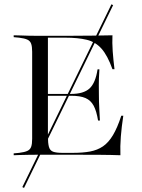

<svg xmlns="http://www.w3.org/2000/svg" viewBox="-20 -739 674 914"><path d="M94.4 155.6 86.3 151.6 510.5 -718.5 518.5 -714.5ZM162.1 -2.4Q137.9 -2.4 116.9 -2Q96 -1.6 78.2 -1.2Q60.5 -0.8 45.2 0V-8.9L71 -11.3Q96.8 -14.5 110.1 -20.6Q123.4 -26.6 128.2 -39.9Q133.1 -53.2 133.1 -78.2V-492.7Q133.1 -517.7 128.2 -531Q123.4 -544.4 110.1 -550.4Q96.8 -556.5 71 -559.7L45.2 -562.1V-571Q60.5 -571 78.2 -570.2Q96 -569.4 116.9 -569Q137.9 -568.5 162.1 -568.5H171.8H296.8Q368.5 -568.5 421 -569.4Q473.4 -570.2 515.3 -571Q513.7 -535.5 516.5 -495.2Q519.4 -454.8 525 -409.7H515.3Q491.9 -475 463.3 -507.3Q434.7 -539.5 393.1 -549.6Q351.6 -559.7 289.5 -559.7H208.1V-91.1Q208.1 -57.3 212.9 -39.9Q217.7 -22.6 232.7 -16.9Q247.6 -11.3 277.4 -11.3H325.8Q373.4 -11.3 408.5 -17.7Q443.5 -24.2 470.2 -42.3Q496.8 -60.5 517.7 -95.6Q538.7 -130.6 557.3 -187.9H566.9Q558.9 -135.5 555.2 -88.7Q551.6 -41.9 553.2 0Q510.5 -1.6 456 -2Q401.6 -2.4 327.4 -2.4H171.8ZM178.2 -283.1V-291.9H415.3V-283.1ZM446.8 -165.3Q439.5 -210.5 425.8 -235.9Q412.1 -261.3 387.1 -272.2Q362.1 -283.1 318.5 -283.1V-291.9Q378.2 -291.9 406.5 -318.1Q434.7 -344.4 444.4 -408.9H453.2Q450 -359.7 450.4 -333.9Q450.8 -308.1 450.8 -287.1Q450.8 -271.8 451.2 -256Q451.6 -240.3 452.8 -219Q454 -197.6 455.6 -165.3Z"/></svg>

Font: Playfair 144pt SemiExpanded Light
Style: Regular
Weight: 300
Width: 6
Designer: Claus Eggers Sørensen
Foundry: Claus Eggers Sørensen
Version: Version 2.203